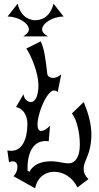

<svg xmlns="http://www.w3.org/2000/svg" viewBox="-20 -984 537 1044"><path d="M137 -824C137 -809 124 -797 106 -786H241C222 -797 209 -809 209 -824C209 -857 266 -894 326 -894L271 -964C252 -886 199 -874 173 -874C147 -874 94 -886 76 -964L21 -894C81 -894 137 -857 137 -824ZM453 -129C470 -170 477 -210 477 -250C477 -309 461 -368 435 -429L371 -367C398 -334 414 -260 414 -201C414 -179 412 -159 407 -144C398 -116 381 -96 354 -96C321 -96 298 -107 257 -107C205 -107 161 -90 140 -50L130 -56C126 -149 159 -228 245 -216L252 -301C243 -289 210 -263 194 -275C158 -302 227 -492 273 -492C285 -492 291 -486 294 -484L313 -580C280 -550 240 -557 237 -583C228 -664 220 -723 201 -759L123 -720C152 -678 189 -584 189 -521C189 -466 173 -429 148 -429C130 -429 110 -446 108 -472L67 -402C114 -391 129 -347 129 -310C129 -247 110 -148 20 -166L29 -102C88 -126 83 -52 53 -26L171 40C183 -21 227 -50 275 -50C323 -50 374 -21 401 35L461 -10C444 -27 435 -42 435 -66C435 -90 444 -106 453 -129Z"/></svg>

Font: Malebolge Adversarial
Style: Regular
Weight: 400
Designer: Ariel Martín Pérez
Foundry: Tunera Type Foundry
Version: Version 0.007;hotconv 1.0.109;makeotfexe 2.5.65596